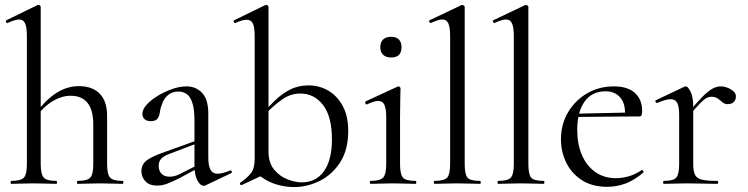

<svg xmlns="http://www.w3.org/2000/svg" viewBox="-20 -745 3029 778"><path d="M26 0Q23 0 23 -6Q23 -12 26 -12Q65 -12 77 -25.5Q89 -39 89 -81V-598Q89 -633 82 -649.5Q75 -666 57 -666Q42 -666 11 -652Q7 -650 4.5 -655.5Q2 -661 6 -663L133 -725Q135 -725 135 -725Q135 -725 136 -725Q139 -725 142 -722.5Q145 -720 145 -717V-81Q145 -39 157 -25.5Q169 -12 208 -12Q211 -12 211 -6Q211 0 208 0Q190 0 167 -1Q144 -2 117 -2Q91 -2 67 -1Q43 0 26 0ZM295 0Q292 0 292 -6Q292 -12 295 -12Q334 -12 346 -25.5Q358 -39 358 -81V-240Q358 -357 266 -357Q229 -357 191 -333.5Q153 -310 126 -270L122 -282Q166 -342 209.5 -369Q253 -396 299 -396Q354 -396 384 -365.5Q414 -335 414 -275V-81Q414 -39 426 -25.5Q438 -12 477 -12Q480 -12 480 -6Q480 0 477 0Q459 0 436 -1Q413 -2 386 -2Q360 -2 336 -1Q312 0 295 0Z M813 6Q809 8 805 8Q792 8 780 -13.5Q768 -35 768 -76V-255Q768 -302 759.5 -328Q751 -354 736.5 -364Q722 -374 704 -374Q679 -374 663 -361.5Q647 -349 639 -330Q631 -311 628 -292Q627 -278 619.5 -266Q612 -254 591 -254Q575 -254 566 -262Q557 -270 557 -284Q557 -302 575 -321.5Q593 -341 620.5 -357.5Q648 -374 678.5 -384.5Q709 -395 736 -395Q774 -395 799 -368.5Q824 -342 824 -285V-108Q824 -73 833 -57Q842 -41 862 -41Q880 -41 912 -54Q917 -56 919 -50.5Q921 -45 916 -43ZM617 7Q585 7 569 -10.5Q553 -28 553 -51Q553 -79 575 -95.5Q597 -112 647 -129L778 -176L781 -165L665 -121Q642 -112 632.5 -101Q623 -90 623 -73Q623 -52 635 -40.5Q647 -29 666 -29Q677 -29 687 -31.5Q697 -34 707 -39L792 -82L794 -70L707 -23Q677 -8 657 -0.5Q637 7 617 7Z M1171 13Q1132 13 1094 0.5Q1056 -12 1021 -42L1068 -131Q1068 -85 1091 -57.5Q1114 -30 1145.5 -18Q1177 -6 1202 -6Q1260 -6 1292.5 -51Q1325 -96 1325 -180Q1325 -273 1289 -319.5Q1253 -366 1197 -366Q1156 -366 1121 -340.5Q1086 -315 1056 -283L1048 -290Q1069 -313 1095 -338.5Q1121 -364 1154.5 -381.5Q1188 -399 1230 -399Q1273 -399 1309 -378.5Q1345 -358 1368 -317Q1391 -276 1391 -214Q1391 -138 1358.5 -87.5Q1326 -37 1275.5 -12Q1225 13 1171 13ZM959 5Q955 6 953 1.5Q951 -3 954 -5Q983 -25 997.5 -44Q1012 -63 1012 -103V-597Q1012 -633 1005 -649Q998 -665 979 -665Q963 -665 934 -652Q930 -650 927.5 -656Q925 -662 929 -663L1054 -724Q1057 -725 1059 -725Q1062 -725 1065 -722.5Q1068 -720 1068 -717V-46Z M1481 0Q1479 0 1479 -6Q1479 -12 1481 -12Q1520 -12 1532.5 -25.5Q1545 -39 1545 -81V-268Q1545 -303 1538 -319.5Q1531 -336 1512 -336Q1504 -336 1493 -332.5Q1482 -329 1467 -322Q1463 -321 1460.5 -326.5Q1458 -332 1461 -334L1591 -394Q1594 -395 1595 -395Q1597 -395 1600 -392.5Q1603 -390 1603 -387Q1603 -379 1602 -348Q1601 -317 1601 -269V-81Q1601 -39 1612.5 -25.5Q1624 -12 1664 -12Q1667 -12 1667 -6Q1667 0 1664 0Q1646 0 1622.5 -1Q1599 -2 1573 -2Q1547 -2 1523.5 -1Q1500 0 1481 0ZM1565 -512Q1544 -512 1532.5 -523Q1521 -534 1521 -554Q1521 -574 1532.5 -585Q1544 -596 1565 -596Q1585 -596 1596 -585Q1607 -574 1607 -554Q1607 -512 1565 -512Z M1741 0Q1738 0 1738 -6Q1738 -12 1741 -12Q1780 -12 1792 -25.5Q1804 -39 1804 -81V-598Q1804 -633 1797 -649.5Q1790 -666 1772 -666Q1757 -666 1726 -652Q1723 -650 1720 -656Q1717 -662 1721 -663L1849 -724Q1851 -725 1854 -725Q1856 -725 1859.5 -722.5Q1863 -720 1863 -717V-81Q1863 -39 1874 -25.5Q1885 -12 1925 -12Q1928 -12 1928 -6Q1928 0 1925 0Q1908 0 1884 -1Q1860 -2 1833 -2Q1807 -2 1782.5 -1Q1758 0 1741 0Z M1999 0Q1996 0 1996 -6Q1996 -12 1999 -12Q2038 -12 2050 -25.5Q2062 -39 2062 -81V-598Q2062 -633 2055 -649.5Q2048 -666 2030 -666Q2015 -666 1984 -652Q1981 -650 1978 -656Q1975 -662 1979 -663L2107 -724Q2109 -725 2112 -725Q2114 -725 2117.5 -722.5Q2121 -720 2121 -717V-81Q2121 -39 2132 -25.5Q2143 -12 2183 -12Q2186 -12 2186 -6Q2186 0 2183 0Q2166 0 2142 -1Q2118 -2 2091 -2Q2065 -2 2040.5 -1Q2016 0 1999 0Z M2441 12Q2379 12 2337 -15.5Q2295 -43 2274 -87Q2253 -131 2253 -180Q2253 -241 2281.5 -289.5Q2310 -338 2358.5 -366.5Q2407 -395 2468 -395Q2523 -395 2552.5 -368.5Q2582 -342 2582 -296Q2582 -285 2580 -279Q2578 -273 2570 -273H2512Q2516 -322 2494.5 -348.5Q2473 -375 2434 -375Q2378 -375 2348.5 -333Q2319 -291 2319 -219Q2319 -162 2337.5 -118Q2356 -74 2391.5 -48.5Q2427 -23 2476 -23Q2502 -23 2529 -31Q2556 -39 2580 -56Q2582 -58 2585.5 -53.5Q2589 -49 2587 -46Q2551 -15 2515 -1.5Q2479 12 2441 12ZM2301 -271 2300 -284 2528 -289V-273Z M2768 -271 2764 -282Q2801 -327 2825 -351.5Q2849 -376 2866.5 -385.5Q2884 -395 2900 -395Q2921 -395 2941.5 -383Q2962 -371 2962 -354Q2962 -341 2953.5 -332Q2945 -323 2929 -323Q2916 -323 2907 -331Q2898 -339 2888 -346Q2878 -353 2862 -353Q2853 -353 2843 -348Q2833 -343 2816 -325.5Q2799 -308 2768 -271ZM2670 0Q2667 0 2667 -6Q2667 -12 2670 -12Q2709 -12 2720.5 -25.5Q2732 -39 2732 -81V-279Q2732 -312 2724.5 -327.5Q2717 -343 2697 -343Q2687 -343 2673.5 -339Q2660 -335 2643 -328Q2639 -327 2636.5 -332Q2634 -337 2638 -339L2754 -394Q2757 -395 2760 -395Q2767 -395 2778 -374Q2789 -353 2789 -313V-81Q2789 -53 2796 -37.5Q2803 -22 2824 -17Q2845 -12 2886 -12Q2890 -12 2890 -6Q2890 0 2886 0Q2862 0 2829.5 -1Q2797 -2 2761 -2Q2735 -2 2711 -1Q2687 0 2670 0Z"/></svg>

Font: Cormorant Light
Style: Regular
Weight: 400
Version: Version 4.000